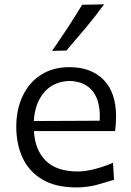

<svg xmlns="http://www.w3.org/2000/svg" viewBox="-20 -838 594 870"><path d="M325.7 11.2Q232.9 11.2 172.6 -24.2Q112.3 -59.6 83 -121.8Q53.7 -184.1 53.7 -263.7Q53.7 -342.3 82.8 -403.3Q111.8 -464.4 165.8 -499Q219.7 -533.7 294.4 -533.7Q393.1 -533.7 449.5 -476.3Q505.9 -418.9 505.9 -310.1Q505.9 -274.4 501.5 -244.1H133.8Q138.2 -159.2 187 -110.1Q235.8 -61 334 -61Q365.7 -61 408.2 -71.8Q450.7 -82.5 492.2 -100.6L496.6 -23.4Q465.3 -13.7 421.4 -1.2Q377.4 11.2 325.7 11.2ZM431.6 -291Q436.5 -377.4 401.1 -423.3Q365.7 -469.2 295.4 -471.2Q222.7 -469.2 180.2 -419.7Q137.7 -370.1 133.3 -289.6ZM215.8 -607.4Q252 -659.7 286.4 -711.9Q320.8 -764.2 352.1 -816.4L451.7 -818.4Q412.6 -764.6 369.1 -712.6Q325.7 -660.6 280.8 -608.9Z"/></svg>

Font: Pinar-DS2-FD Regular
Style: Regular
Weight: 400
Designer: Amin Abedi
Version: Version 2.000